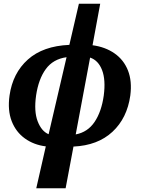

<svg xmlns="http://www.w3.org/2000/svg" viewBox="-20 -780 758 1027"><path d="M174 227 225 3Q161 -5 113 -39.5Q65 -74 42.5 -132Q20 -190 31 -269Q48 -389 129 -461.5Q210 -534 351 -540L402 -760H516L475 -538Q543 -529 592.5 -494.5Q642 -460 664.5 -403Q687 -346 677 -269Q660 -148 581.5 -75Q503 -2 373 4L331 227ZM173 -269Q161 -184 181.5 -131Q202 -78 240 -62L336 -474Q264 -464 225 -410.5Q186 -357 173 -269ZM535 -269Q546 -353 526 -405Q506 -457 462 -472L385 -61Q449 -73 486 -128Q523 -183 535 -269Z"/></svg>

Font: Noto Serif ExtraCondensed ExtraBold
Style: Italic
Weight: 800
Width: 2
Italic angle: -12°
Designer: Monotype Design Team
Foundry: Monotype Imaging Inc.
Version: Version 2.013